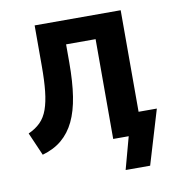

<svg xmlns="http://www.w3.org/2000/svg" viewBox="-73 -561 702 756"><g transform="rotate(-10 278.0 -182.5)"><path d="M369 129 404 0H350V-88H532L467 129ZM58 13 18 -79Q47 -92 66 -111Q85 -130 95.5 -159.5Q106 -189 110.5 -231Q115 -273 115 -331V-494H459V0H342V-399H224V-327Q224 -249 215 -191.5Q206 -134 186.5 -93.5Q167 -53 135.5 -26.5Q104 0 58 13Z"/></g></svg>

Font: Nunito Sans 10pt Condensed
Style: Bold
Weight: 700
Width: 3
Designer: Vernon Adams
Foundry: Vernon Adams
Version: Version 3.101;gftools[0.9.27]